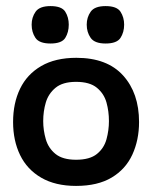

<svg xmlns="http://www.w3.org/2000/svg" viewBox="-20 -601 512 631"><path d="M230 10Q162 10 115.5 -17Q69 -44 46 -91.5Q23 -139 23 -200Q23 -262 46 -309.5Q69 -357 115.5 -384Q162 -411 231 -411Q332 -411 384.5 -353Q437 -295 437 -200Q437 -141 415 -93Q393 -45 347 -17.5Q301 10 230 10ZM230 -76Q275 -76 298.5 -95Q322 -114 330 -143.5Q338 -173 338 -203Q338 -235 330 -264Q322 -293 298.5 -312.5Q275 -332 230 -332Q186 -332 162.5 -312.5Q139 -293 130.5 -264Q122 -235 122 -203Q122 -173 130.5 -143.5Q139 -114 162.5 -95Q186 -76 230 -76ZM146 -458Q109 -458 96.5 -476.5Q84 -495 84 -520Q84 -544 97 -562.5Q110 -581 146 -581Q183 -581 194.5 -562.5Q206 -544 206 -520Q206 -495 194.5 -476.5Q183 -458 146 -458ZM327 -458Q291 -458 278 -476.5Q265 -495 265 -520Q265 -544 278 -562.5Q291 -581 327 -581Q364 -581 376 -562.5Q388 -544 388 -520Q388 -495 376 -476.5Q364 -458 327 -458Z"/></svg>

Font: Darker Grotesque
Style: Bold
Weight: 700
Designer: Gabriel Lam
Foundry: TypeRant
Version: Version 1.000;gftools[0.9.28]